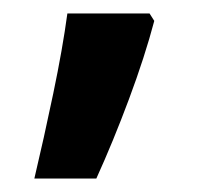

<svg xmlns="http://www.w3.org/2000/svg" viewBox="-20 -136 315 285"><path d="M202 -116 209 -105Q195 -52 171.5 11Q148 74 123 129H31Q45 70 59 3Q73 -64 80 -116Z"/></svg>

Font: Noto Sans Tamil SemiBold
Style: Regular
Weight: 600
Designer: Jelle Bosma - Monotype Design Team
Foundry: Monotype Imaging Inc.
Version: Version 2.004; ttfautohint (v1.8.4.7-5d5b)